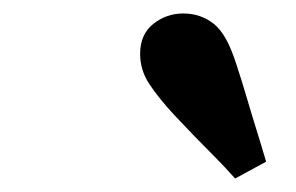

<svg xmlns="http://www.w3.org/2000/svg" viewBox="-20 -811 440 285"><path d="M375 -571 329 -546Q314 -563 298.5 -578.5Q283 -594 268 -609.5Q253 -625 238 -641Q215 -666 201.5 -686.5Q188 -707 188 -731Q188 -760 207.5 -775.5Q227 -791 252 -791Q278 -791 297.5 -775.5Q317 -760 331 -715Q339 -691 346 -667Q353 -643 360.5 -619Q368 -595 375 -571Z"/></svg>

Font: Source Serif 4 ExtraBold
Style: Italic
Weight: 800
Italic angle: -12°
Designer: Frank Grießhammer
Foundry: Adobe Systems Incorporated
Version: Version 4.004;hotconv 1.0.116;makeotfexe 2.5.65601